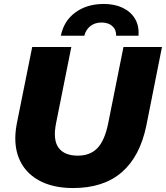

<svg xmlns="http://www.w3.org/2000/svg" viewBox="-20 -938 840 972"><path d="M350 14Q245 14 174 -26.5Q103 -67 74.5 -140Q46 -213 65 -312L143 -700H341L264 -315Q247 -230 276.5 -190Q306 -150 374 -150Q436 -150 473 -188Q510 -226 528 -315L605 -700H800L721 -303Q689 -146 596.5 -66Q504 14 350 14ZM288 -757Q303 -832 361.5 -875Q420 -918 506 -918Q560 -918 601 -898.5Q642 -879 663.5 -843Q685 -807 681 -757H568Q569 -787 549 -805.5Q529 -824 494 -824Q460 -824 437 -805.5Q414 -787 407 -757Z"/></svg>

Font: Montserrat ExtraBold
Style: Italic
Weight: 800
Italic angle: -11.3°
Designer: Julieta Ulanovsky
Foundry: Julieta Ulanovsky
Version: Version 9.000; ttfautohint (v1.8.4.7-5d5b)